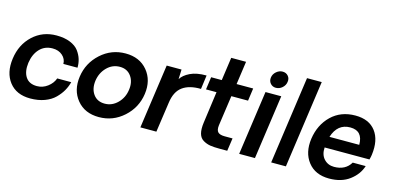

<svg xmlns="http://www.w3.org/2000/svg" viewBox="-69 -1166 3261 1588"><g transform="rotate(15 1561.0 -371.5)"><path d="M232 5Q113 5 52 -73.5Q-9 -152 8 -276Q25 -400 108 -477.5Q191 -555 310 -555Q378 -555 427 -535Q476 -515 500.5 -482Q525 -449 535.5 -414Q546 -379 545 -342H424Q424 -384 391 -413.5Q358 -443 306 -443Q239 -443 196 -397.5Q153 -352 142 -276Q132 -200 162 -154Q192 -108 259 -108Q309 -108 350 -139Q391 -170 406 -213H526Q516 -174 496 -138.5Q476 -103 442 -69Q408 -35 354 -15Q300 5 232 5Z M1031.5 -74.5Q941 7 820 7Q699 7 632 -74.5Q565 -156 582 -276Q599 -396 689 -477.5Q779 -559 900 -559Q1021 -559 1088.5 -477.5Q1156 -396 1139 -276Q1122 -156 1031.5 -74.5ZM838 -113Q901 -113 948 -160Q995 -207 1004 -276Q1014 -345 980 -392.5Q946 -440 883 -440Q819 -440 772.5 -393Q726 -346 716 -276Q707 -206 740.5 -159.5Q774 -113 838 -113Z M1593 -556 1577 -437Q1477 -439 1419.5 -397Q1362 -355 1349 -258L1312 0H1175L1253 -550H1380L1377 -467Q1399 -504 1453.5 -530.5Q1508 -557 1593 -556Z M1853 1Q1804 1 1772.5 -4Q1741 -9 1712 -26Q1683 -43 1673 -79.5Q1663 -116 1671 -174L1708 -444H1618L1633 -552H1724L1752 -750H1879L1851 -552H1993L1978 -444H1835L1798 -184Q1793 -143 1809.5 -126Q1826 -109 1868 -109H1935L1919 1Z M2172 -606Q2143 -606 2125 -627Q2107 -648 2111 -678Q2115 -708 2139.5 -729Q2164 -750 2193 -750Q2223 -750 2241 -729Q2259 -708 2254 -678Q2250 -648 2226 -627Q2202 -606 2172 -606ZM2099 -550H2234L2156 0H2021Z M2295 0 2401 -750H2527L2421 0Z M3083 -277Q3081 -261 3074 -234H2690Q2686 -172 2719.5 -135.5Q2753 -99 2806 -99Q2903 -99 2947 -173H3058Q3035 -99 2966 -47Q2897 5 2791 5Q2672 5 2610 -74.5Q2548 -154 2565 -275Q2583 -399 2664 -477Q2745 -555 2869 -555Q2986 -555 3043 -480Q3100 -405 3083 -277ZM2853 -449Q2744 -449 2706 -329H2961Q2961 -449 2853 -449Z"/></g></svg>

Font: Oakes Grotesk
Style: Bold Italic
Weight: 600
Italic angle: -8°
Designer: Samuel Oakes
Foundry: Samuel Oakes
Version: Version 1.000;PS 001.000;hotconv 1.0.88;makeotf.lib2.5.64775